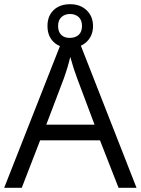

<svg xmlns="http://www.w3.org/2000/svg" viewBox="-20 -898 673 918"><path d="M432.1 -301.8 349.1 -522.9Q333 -564.9 315.9 -626Q305.2 -579.1 285.2 -522.9L201.2 -301.8ZM207 -773.9Q207 -821.3 236.3 -849.6Q265.6 -877.9 315.4 -877.9Q364.3 -877.9 394.5 -848.6Q424.8 -819.3 424.8 -773.4Q424.8 -727.5 394.5 -698.2Q382.3 -686.5 366.7 -679.2L632.8 0H546.9L458 -227.1H171.9L84 0H0L266.6 -677.7Q249.5 -684.6 236.3 -697.3Q207 -725.6 207 -773.9ZM356.4 -731.4Q372.1 -746.1 372.1 -773.9Q372.1 -801.8 356 -816.4Q339.8 -831.1 314.9 -831.1Q290 -831.1 273.9 -816.4Q257.8 -801.8 257.8 -773.9Q257.8 -746.1 272.5 -731.4Q287.1 -716.8 313.5 -716.8Q339.8 -716.8 356.4 -731.4Z"/></svg>

Font: OpenSans
Style: Regular
Weight: 400
Foundry: Ascender Corporation
Version: Version 1.10